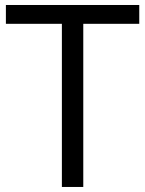

<svg xmlns="http://www.w3.org/2000/svg" viewBox="-20 -742 577 762"><path d="M310.5 0H225.6V-647.5H3.4V-722.2H532.7V-647.5H310.5Z"/></svg>

Font: Oxygen
Style: Regular
Weight: 400
Designer: Vernon Adams
Foundry: Vernon Adams
Version: Version Release 0.2.3 webfont; ttfautohint (v0.93.3-1d66) -l